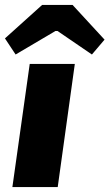

<svg xmlns="http://www.w3.org/2000/svg" viewBox="-36 -755 442 775"><path d="M257 -735H134L-16 -600L27 -535L188 -630H196L335 -535L386 -595ZM266 -497H84L14 0H197Z"/></svg>

Font: Exo 2 Extra Bold
Style: Italic
Weight: 800
Italic angle: -8°
Designer: Natanael Gama
Version: Version 1.001;PS 001.001;hotconv 1.0.88;makeotf.lib2.5.64775